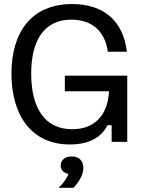

<svg xmlns="http://www.w3.org/2000/svg" viewBox="-20 -682 698 923"><path d="M315.8 12.5C420 12.5 471.7 -30 496.7 -80H516.7V0H591.7V-318.3H291.7V-243.3H504.2C498.3 -129.2 435.8 -60.8 326.7 -60.8C198.3 -60.8 130 -158.3 130 -328.3C130 -486.7 191.7 -587.5 322.5 -587.5C424.2 -587.5 485 -530.8 498.3 -433.3H590C573.3 -576.7 483.3 -662.5 326.7 -662.5C129.2 -662.5 35 -525 35 -327.5C35 -130 130 12.5 315.8 12.5ZM333.3 220.8C357.5 195 380.8 159.2 380.8 125.8C380.8 91.7 360.8 70 324.2 70C291.7 70 271.7 89.2 271.7 114.2C271.7 137.5 289.2 150 309.2 154.2C302.5 173.3 281.7 203.3 263.3 218.3V220.8Z"/></svg>

Font: Familjen Grotesk
Style: Regular
Weight: 400
Designer: Anders Wikstroem, Jonas Baeckman, Matilda Gysing, Kristian Moeller
Foundry: Familjen STHLM AB
Version: Version 2.000